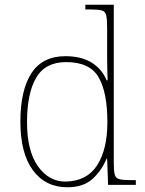

<svg xmlns="http://www.w3.org/2000/svg" viewBox="-20 -780 610 810"><path d="M264 10Q172 10 119 -61.5Q66 -133 66 -267Q66 -399 112.5 -471Q159 -543 256 -543Q323 -543 366.5 -516Q410 -489 430 -441H434Q433 -469 432.5 -495.5Q432 -522 432 -543V-662Q432 -699 428 -715.5Q424 -732 409.5 -736Q395 -740 365 -740H340V-760H460V-94Q460 -59 464 -43.5Q468 -28 484 -24Q500 -20 537 -20H553V0H436L432 -111H430Q408 -59 369.5 -24.5Q331 10 264 10ZM258 -14Q347 -16 390 -83Q433 -150 433 -265Q433 -390 396 -454Q359 -518 259 -518Q171 -518 132.5 -452Q94 -386 94 -264Q94 -143 140.5 -78Q187 -13 258 -14Z"/></svg>

Font: Noto Serif Thin
Style: Regular
Weight: 100
Designer: Monotype Design Team
Foundry: Monotype Imaging Inc.
Version: Version 2.015